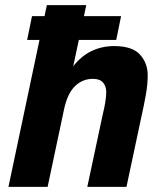

<svg xmlns="http://www.w3.org/2000/svg" viewBox="-20 -730 640 750"><path d="M13 0 163 -710H317L266 -471Q297 -511 337.5 -530.5Q378 -550 426 -550Q497 -550 527 -516.5Q557 -483 557 -436Q557 -400 549.5 -358.5Q542 -317 533 -277L474 0H321L382 -286Q387 -305 391 -329Q395 -353 395 -371Q395 -393 382.5 -407.5Q370 -422 343 -422Q302 -422 272.5 -393Q243 -364 230 -302L166 0ZM86 -574 105 -667H453L434 -574Z"/></svg>

Font: Geist Mono ExtraBold
Style: Italic
Weight: 800
Italic angle: -12°
Monospace: yes
Designer: Basement.studio, Andrés Briganti, Mateo Zaragoza
Foundry: Basement.studio, Vercel, Andrés Briganti, Guido Ferreyra, Mateo Zaragoza
Version: Version 1.500; ttfautohint (v1.8.4.7-5d5b)